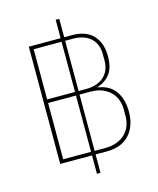

<svg xmlns="http://www.w3.org/2000/svg" viewBox="-126 -868 856 1038"><g transform="rotate(-15 302.5 -349.0)"><path d="M306 82H286V-21H108V-677H286V-780H306V-677H350Q427 -677 467.5 -634.5Q508 -592 508 -516Q508 -454 482.5 -419.5Q457 -385 411 -370V-368Q477 -358 508.5 -312.5Q540 -267 540 -199Q540 -118 496 -69.5Q452 -21 366 -21H306ZM286 -376V-657H130V-376ZM306 -376H350Q384 -376 409.5 -386Q435 -396 451.5 -412.5Q468 -429 476 -450.5Q484 -472 484 -495V-538Q484 -562 476 -583.5Q468 -605 451.5 -621.5Q435 -638 409.5 -647.5Q384 -657 350 -657H306ZM286 -41V-356H130V-41ZM306 -41H366Q405 -41 433 -52.5Q461 -64 479.5 -83Q498 -102 507 -126.5Q516 -151 516 -177V-220Q516 -246 507 -270.5Q498 -295 479.5 -314Q461 -333 433 -344.5Q405 -356 366 -356H306Z"/></g></svg>

Font: IBM Plex Sans Hebrew Thin
Style: Regular
Weight: 100
Designer: Mike Abbink, Paul van der Laan, Pieter van Rosmalen, Yanek Iontef
Foundry: Bold Monday
Version: Version 1.2